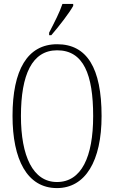

<svg xmlns="http://www.w3.org/2000/svg" viewBox="-20 -951 584 981"><path d="M231 -784V-771H242C282 -817 335 -886 354 -921V-931H299C284 -886 260 -841 231 -784ZM271 10C416 10 499 -128 499 -358C499 -604 424 -725 272 -725C120 -725 44 -593 44 -359C44 -137 118 10 271 10ZM271 -21C148 -21 87 -154 87 -358C87 -570 144 -694 272 -694C407 -694 456 -570 456 -358C456 -149 396 -21 271 -21Z"/></svg>

Font: Noto Serif Tamil ExtraCondensed ExtraLight
Style: Regular
Weight: 200
Width: 2
Designer: Indian Type Foundry, Tom Grace, and the Monotype Design Team
Foundry: Monotype Imaging Inc.
Version: Version 2.004